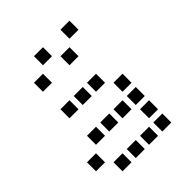

<svg xmlns="http://www.w3.org/2000/svg" viewBox="-212 -912 1024 1024"><g transform="rotate(-45 300.0 -400.0)"><path d="M217 -784Q216 -784 216 -784Q216 -784 216 -783V-717Q216 -716 216 -716Q216 -716 217 -716H283Q284 -716 284 -716Q284 -716 284 -717V-783Q284 -784 284 -784Q284 -784 283 -784ZM417 -784Q416 -784 416 -784Q416 -784 416 -783V-717Q416 -716 416 -716Q416 -716 417 -716H483Q484 -716 484 -716Q484 -716 484 -717V-783Q484 -784 484 -784Q484 -784 483 -784ZM117 -684Q116 -684 116 -684Q116 -684 116 -683V-617Q116 -616 116 -616Q116 -616 117 -616H183Q184 -616 184 -616Q184 -616 184 -617V-683Q184 -684 184 -684Q184 -684 183 -684ZM317 -684Q316 -684 316 -684Q316 -684 316 -683V-617Q316 -616 316 -616Q316 -616 317 -616H383Q384 -616 384 -616Q384 -616 384 -617V-683Q384 -684 384 -684Q384 -684 383 -684ZM117 -484Q116 -484 116 -484Q116 -484 116 -483V-417Q116 -416 116 -416Q116 -416 117 -416H183Q184 -416 184 -416Q184 -416 184 -417V-483Q184 -484 184 -484Q184 -484 183 -484ZM217 -484Q216 -484 216 -484Q216 -484 216 -483V-417Q216 -416 216 -416Q216 -416 217 -416H283Q284 -416 284 -416Q284 -416 284 -417V-483Q284 -484 284 -484Q284 -484 283 -484ZM317 -484Q316 -484 316 -484Q316 -484 316 -483V-417Q316 -416 316 -416Q316 -416 317 -416H383Q384 -416 384 -416Q384 -416 384 -417V-483Q384 -484 384 -484Q384 -484 383 -484ZM417 -384Q416 -384 416 -384Q416 -384 416 -383V-317Q416 -316 416 -316Q416 -316 417 -316H483Q484 -316 484 -316Q484 -316 484 -317V-383Q484 -384 484 -384Q484 -384 483 -384ZM117 -284Q116 -284 116 -284Q116 -284 116 -283V-217Q116 -216 116 -216Q116 -216 117 -216H183Q184 -216 184 -216Q184 -216 184 -217V-283Q184 -284 184 -284Q184 -284 183 -284ZM217 -284Q216 -284 216 -284Q216 -284 216 -283V-217Q216 -216 216 -216Q216 -216 217 -216H283Q284 -216 284 -216Q284 -216 284 -217V-283Q284 -284 284 -284Q284 -284 283 -284ZM317 -284Q316 -284 316 -284Q316 -284 316 -283V-217Q316 -216 316 -216Q316 -216 317 -216H383Q384 -216 384 -216Q384 -216 384 -217V-283Q384 -284 384 -284Q384 -284 383 -284ZM417 -284Q416 -284 416 -284Q416 -284 416 -283V-217Q416 -216 416 -216Q416 -216 417 -216H483Q484 -216 484 -216Q484 -216 484 -217V-283Q484 -284 484 -284Q484 -284 483 -284ZM17 -184Q16 -184 16 -184Q16 -184 16 -183V-117Q16 -116 16 -116Q16 -116 17 -116H83Q84 -116 84 -116Q84 -116 84 -117V-183Q84 -184 84 -184Q84 -184 83 -184ZM417 -184Q416 -184 416 -184Q416 -184 416 -183V-117Q416 -116 416 -116Q416 -116 417 -116H483Q484 -116 484 -116Q484 -116 484 -117V-183Q484 -184 484 -184Q484 -184 483 -184ZM117 -84Q116 -84 116 -84Q116 -84 116 -83V-17Q116 -16 116 -16Q116 -16 117 -16H183Q184 -16 184 -16Q184 -16 184 -17V-83Q184 -84 184 -84Q184 -84 183 -84ZM217 -84Q216 -84 216 -84Q216 -84 216 -83V-17Q216 -16 216 -16Q216 -16 217 -16H283Q284 -16 284 -16Q284 -16 284 -17V-83Q284 -84 284 -84Q284 -84 283 -84ZM317 -84Q316 -84 316 -84Q316 -84 316 -83V-17Q316 -16 316 -16Q316 -16 317 -16H383Q384 -16 384 -16Q384 -16 384 -17V-83Q384 -84 384 -84Q384 -84 383 -84ZM417 -84Q416 -84 416 -84Q416 -84 416 -83V-17Q416 -16 416 -16Q416 -16 417 -16H483Q484 -16 484 -16Q484 -16 484 -17V-83Q484 -84 484 -84Q484 -84 483 -84Z"/></g></svg>

Font: Doto Black SemiBold
Style: Regular
Weight: 600
Monospace: yes
Version: Version 1.000